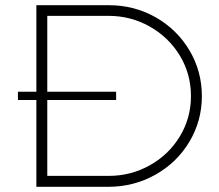

<svg xmlns="http://www.w3.org/2000/svg" viewBox="-20 -719 843 739"><path d="M757 -349Q757 -254 709 -173.5Q661 -93 578 -46.5Q495 0 397 0H120V-334H49V-366H120V-699H398Q497 -699 579 -652.5Q661 -606 709 -525.5Q757 -445 757 -349ZM715 -349Q715 -434 672.5 -504.5Q630 -575 557 -616.5Q484 -658 397 -658H162V-366H427V-334H162V-42H398Q484 -42 557 -83Q630 -124 672.5 -194.5Q715 -265 715 -349Z"/></svg>

Font: Gontserrat ExtraLight
Style: Regular
Weight: 275
Designer: Julieta Ulanovsky
Foundry: Julieta Ulanovsky
Version: Version 6.001